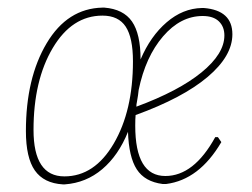

<svg xmlns="http://www.w3.org/2000/svg" viewBox="-20 -478 662 504"><path d="M249 -458H254Q304 -454 326.5 -421.5Q349 -389 349 -322Q375 -383 417.5 -419.5Q460 -456 510 -457H515Q590 -451 590 -388Q590 -331 525 -276Q460 -221 336 -176Q335 -167 335 -148Q335 -16 414 -16Q489 -16 545 -118H552L561 -105Q503 -6 416 5H407Q360 -1 339 -33.5Q318 -66 316 -132Q291 -70 248.5 -34Q206 2 150 6H145Q95 3 71.5 -30.5Q48 -64 48 -134Q48 -273 102.5 -364.5Q157 -456 249 -458ZM249 -437Q169 -437 118.5 -352Q68 -267 68 -137Q68 -15 149 -15Q228 -15 278.5 -101Q329 -187 329 -317Q329 -379 310 -408Q291 -437 249 -437ZM512 -436Q454 -436 408 -382.5Q362 -329 344 -242Q343 -230 339 -208Q338 -205 338 -198Q449 -239 509 -288Q569 -337 569 -385Q569 -408 554.5 -422Q540 -436 512 -436Z"/></svg>

Font: Alegreya Sans Thin
Style: Italic
Weight: 100
Italic angle: -7°
Designer: Juan Pablo del Peral
Foundry: Huerta Tipografica
Version: Version 2.007